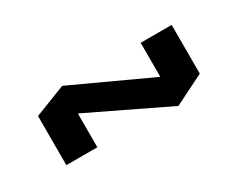

<svg xmlns="http://www.w3.org/2000/svg" viewBox="-39 -540 514 413"><g transform="rotate(-30 218.5 -333.0)"><path d="M45 -262V-383L122 -414V-262ZM315 -290V-410H392V-290ZM317 -252 45 -383V-384L122 -414H123L392 -290V-289L318 -252Z"/></g></svg>

Font: Foldit
Style: Regular
Weight: 400
Version: Version 1.003